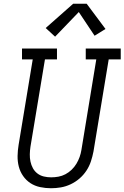

<svg xmlns="http://www.w3.org/2000/svg" viewBox="-20 -993 662 1021"><path d="M251 8Q222 8 193.5 2Q165 -4 142 -19Q119 -34 103 -57Q87 -80 80 -107Q73 -134 73.5 -163.5Q74 -193 79 -223L154 -677H97V-735H283V-677H219L142 -213Q139 -193 138.5 -173Q138 -153 142 -134Q146 -115 155 -98.5Q164 -82 179 -70.5Q194 -59 213 -54.5Q232 -50 252 -50Q271 -50 290.5 -53.5Q310 -57 328 -66.5Q346 -76 361 -90.5Q376 -105 386.5 -122.5Q397 -140 403.5 -158.5Q410 -177 413 -196L492 -677H436V-735H622V-677H558L477 -187Q472 -161 463.5 -135Q455 -109 439.5 -85.5Q424 -62 402.5 -43.5Q381 -25 355.5 -13Q330 -1 303.5 3.5Q277 8 251 8ZM273 -798 223 -844 369 -973H441L541 -839L483 -803L399 -929Z"/></svg>

Font: Iosevka Etoile Light Oblique
Style: Regular
Weight: 300
Italic angle: -9°
Designer: Belleve Invis
Foundry: Belleve Invis
Version: Version 15.5.2; ttfautohint (v1.8.4)